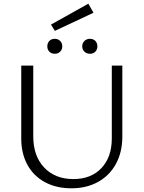

<svg xmlns="http://www.w3.org/2000/svg" viewBox="-20 -1013 777 1039"><path d="M95 -263V-658H160V-275Q160 -169 219 -106.5Q278 -44 377 -44Q473 -44 529 -103.5Q585 -163 585 -264V-658H642V-274Q642 -190 607.5 -126.5Q573 -63 510.5 -28.5Q448 6 366 6Q285 6 223.5 -27Q162 -60 128.5 -121Q95 -182 95 -263ZM256 -880 458 -993 486 -944 277 -846ZM236 -762Q236 -780 247 -791.5Q258 -803 277 -803Q294 -803 305.5 -791.5Q317 -780 317 -762Q317 -745 305.5 -733.5Q294 -722 277 -722Q258 -722 247 -733.5Q236 -745 236 -762ZM425 -762Q425 -780 437 -791.5Q449 -803 467 -803Q485 -803 496 -791.5Q507 -780 507 -762Q507 -745 496 -733.5Q485 -722 467 -722Q449 -722 437 -733.5Q425 -745 425 -762Z"/></svg>

Font: Ysabeau Semilight
Style: Regular
Weight: 300
Designer: Christian Thalmann (Catharsis Fonts)
Version: Version 0.003